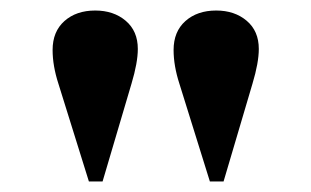

<svg xmlns="http://www.w3.org/2000/svg" viewBox="-20 -741 592 365"><path d="M91 -582Q80 -616 80 -646Q80 -681 102.5 -701Q125 -721 161 -721Q196 -721 219 -701.5Q242 -682 242 -648Q242 -622 230 -582L175 -396H149ZM321 -582Q310 -616 310 -646Q310 -681 332.5 -701Q355 -721 391 -721Q426 -721 449 -701.5Q472 -682 472 -648Q472 -622 460 -582L405 -396H379Z"/></svg>

Font: FFF_Oezguer-Guendem
Style: Bold
Weight: 700
Designer: bBox Type GmbH
Foundry: bBox Type GmbH
Version: Version 1.004